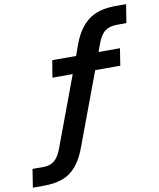

<svg xmlns="http://www.w3.org/2000/svg" viewBox="-136 -790 873 1056"><g transform="rotate(-10 301.0 -262.5)"><path d="M-39 190 -23 88H39Q76 88 100 68Q124 48 142 -2L292 -405L312 -387H172L188 -482H342L314 -463L338 -530Q370 -624 426.5 -669.5Q483 -715 581 -715H641L625 -612H573Q530 -612 504.5 -592.5Q479 -573 461 -522L439 -463L425 -482H566L551 -387H393L418 -406L263 10Q239 78 206 117.5Q173 157 129 173.5Q85 190 22 190Z"/></g></svg>

Font: Nunito Sans 11pt
Style: Bold Italic
Weight: 700
Italic angle: -9°
Version: Version 3.101;gftools[0.9.27]